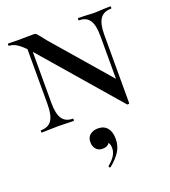

<svg xmlns="http://www.w3.org/2000/svg" viewBox="-136 -568 838 944"><g transform="rotate(-20 283.0 -96.0)"><path d="M95 -446 115 -443V-121Q115 -64 132.5 -38Q150 -12 188 -12Q190 -12 190 -6Q190 0 188 0Q164 0 151 -1L106 -2L60 -1Q46 0 21 0Q19 0 19 -6Q19 -12 21 -12Q60 -12 77.5 -38Q95 -64 95 -121ZM462 13 117 -386Q83 -424 60 -440Q37 -456 15 -456Q13 -456 13 -462Q13 -468 15 -468L71 -467Q80 -467 94 -467.5Q108 -468 150 -468Q158 -468 163 -463Q168 -458 178 -445L201 -416L464 -112L474 11Q474 13 469 14Q464 15 462 13ZM474 11 454 -20V-347Q454 -404 437 -430Q420 -456 382 -456Q379 -456 379 -462Q379 -468 382 -468L419 -467Q447 -465 464 -465Q481 -465 511 -467L549 -468Q552 -468 552 -462Q552 -456 549 -456Q510 -456 492 -430Q474 -404 474 -347ZM279 276Q275 276 273 272Q271 268 274 266Q320 229 320 191Q320 170 312.5 161Q305 152 292 149L316 134Q319 177 274 177Q254 177 241.5 163Q229 149 229 126Q229 101 245.5 88Q262 75 286 75Q318 75 335 95.5Q352 116 352 153Q352 190 333.5 219Q315 248 281 275Z"/></g></svg>

Font: Cormorant SC SemiBold
Style: Regular
Weight: 600
Designer: Christian Thalmann (Catharsis Fonts)
Foundry: Catharsis Fonts
Version: Version 4.000